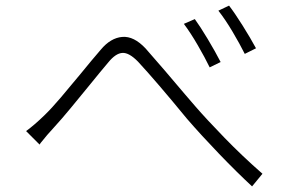

<svg xmlns="http://www.w3.org/2000/svg" viewBox="-20 -714 1040 684"><path d="M674 -646Q693 -620 720 -575Q747 -530 766 -493L727 -474Q710 -509 684.5 -553Q659 -597 635 -629ZM796 -694Q816 -668 844 -623.5Q872 -579 892 -542L852 -522Q834 -558 808.5 -601Q783 -644 758 -676ZM73 -247Q103 -269 138 -303Q163 -327 197 -367Q231 -407 268 -452Q307 -500 339 -537Q374 -579 415.5 -582.5Q457 -586 499 -541Q528 -508 565.5 -464.5Q603 -421 639 -378Q660 -354 676 -335Q715 -290 779 -224Q843 -158 915 -95L878 -50Q824 -100 761 -165.5Q698 -231 646 -291Q536 -425 472 -494Q440 -527 416 -525.5Q392 -524 366 -492Q338 -459 300 -412Q265 -369 231.5 -328.5Q198 -288 174 -262Q147 -233 125 -205Q123 -202 121 -199Z"/></svg>

Font: LXGW 975 Gothic SC 200W
Style: Regular
Weight: 200
Version: Version 2.01;February 25, 2021